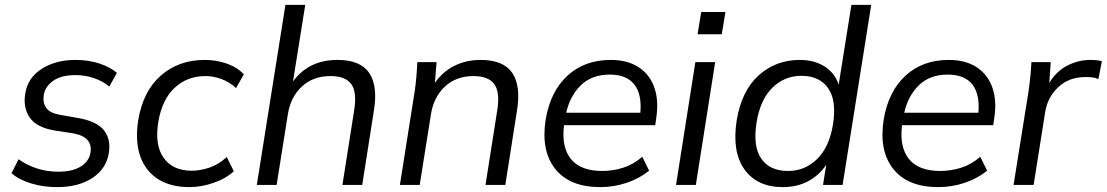

<svg xmlns="http://www.w3.org/2000/svg" viewBox="-20 -756 4525 785"><path d="M213 9Q156 9 106 -6.5Q56 -22 27 -48L56 -105Q89 -81 130.5 -67.5Q172 -54 218 -54Q276 -54 310 -75Q344 -96 350 -132Q360 -197 278 -211L206 -222Q131 -234 102.5 -274Q74 -314 83 -372Q93 -438 150.5 -474.5Q208 -511 288 -511Q343 -511 387.5 -496Q432 -481 458 -458L427 -402Q401 -424 364.5 -436.5Q328 -449 288 -449Q231 -449 198 -426Q165 -403 159 -368Q154 -336 169 -315Q184 -294 223 -287L297 -274Q374 -261 404 -224.5Q434 -188 425 -131Q415 -66 358 -28.5Q301 9 213 9Z M754 9Q678 9 626.5 -23.5Q575 -56 553.5 -117Q532 -178 545 -264Q565 -384 638 -447.5Q711 -511 817 -511Q865 -511 907.5 -496Q950 -481 977 -452L945 -396Q918 -421 885 -433Q852 -445 820 -445Q745 -445 693.5 -396.5Q642 -348 627 -256Q612 -162 649.5 -110Q687 -58 764 -58Q799 -58 837 -71Q875 -84 907 -114L936 -56Q904 -26 853.5 -8.5Q803 9 754 9Z M1030 0 1147 -736H1228L1178 -423Q1242 -511 1360 -511Q1453 -511 1489 -458.5Q1525 -406 1509 -306L1461 0H1380L1428 -305Q1440 -380 1416 -412.5Q1392 -445 1331 -445Q1260 -445 1214 -402Q1168 -359 1157 -289L1111 0Z M1615 0 1676 -386Q1680 -414 1682.5 -443.5Q1685 -473 1686 -502H1765L1758 -417Q1790 -463 1838 -487Q1886 -511 1945 -511Q2038 -511 2074 -458.5Q2110 -406 2094 -306L2046 0H1965L2013 -305Q2025 -380 2000.5 -412.5Q1976 -445 1916 -445Q1845 -445 1799 -402Q1753 -359 1742 -289L1696 0Z M2434 9Q2309 9 2250 -65.5Q2191 -140 2211 -267Q2230 -382 2300 -446.5Q2370 -511 2477 -511Q2546 -511 2591.5 -481Q2637 -451 2655.5 -397.5Q2674 -344 2663 -273L2659 -244H2286Q2275 -154 2314.5 -105.5Q2354 -57 2442 -57Q2485 -57 2527 -70Q2569 -83 2606 -115L2634 -58Q2594 -26 2542 -8.5Q2490 9 2434 9ZM2473 -451Q2399 -451 2354.5 -407Q2310 -363 2295 -295H2598Q2605 -370 2573.5 -410.5Q2542 -451 2473 -451Z M2832 -616 2847 -707H2946L2931 -616ZM2744 0 2823 -502H2904L2825 0Z M3180 9Q3076 9 3024 -63Q2972 -135 2992 -264Q3012 -385 3082 -448Q3152 -511 3250 -511Q3309 -511 3351 -484.5Q3393 -458 3409 -410L3461 -736H3542L3425 0H3345L3358 -82Q3329 -39 3284 -15Q3239 9 3180 9ZM3202 -57Q3271 -57 3321 -106Q3371 -155 3386 -249Q3401 -346 3365.5 -396Q3330 -446 3257 -446Q3187 -446 3137.5 -397Q3088 -348 3073 -254Q3058 -156 3093 -106.5Q3128 -57 3202 -57Z M3816 9Q3691 9 3632 -65.5Q3573 -140 3593 -267Q3612 -382 3682 -446.5Q3752 -511 3859 -511Q3928 -511 3973.5 -481Q4019 -451 4037.5 -397.5Q4056 -344 4045 -273L4041 -244H3668Q3657 -154 3696.5 -105.5Q3736 -57 3824 -57Q3867 -57 3909 -70Q3951 -83 3988 -115L4016 -58Q3976 -26 3924 -8.5Q3872 9 3816 9ZM3855 -451Q3781 -451 3736.5 -407Q3692 -363 3677 -295H3980Q3987 -370 3955.5 -410.5Q3924 -451 3855 -451Z M4124 0 4185 -381Q4194 -443 4197 -502H4276L4270 -417Q4299 -465 4344 -488Q4389 -511 4438 -511Q4464 -511 4485 -506L4471 -433Q4459 -438 4446.5 -439.5Q4434 -441 4418 -441Q4350 -441 4306 -399Q4262 -357 4253 -296L4206 0Z"/></svg>

Font: Mulish
Style: Italic
Weight: 400
Italic angle: -9°
Designer: Vernon Adams
Foundry: Vernon Adams
Version: Version 3.603; ttfautohint (v1.8.3)